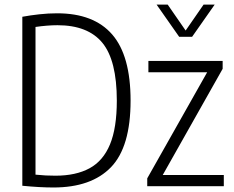

<svg xmlns="http://www.w3.org/2000/svg" viewBox="-20 -805 1011 830"><path d="M211 5.5Q152.5 5.5 76.5 -2V-732.5Q111.5 -739 150 -743.2Q188.5 -747.5 227 -747.5Q385.5 -747.5 465 -656Q544.5 -564.5 544.5 -370Q544.5 -170 459.8 -82.2Q375 5.5 211 5.5ZM219.5 -45.5Q308 -45.5 367 -77.5Q426 -109.5 455.5 -180.8Q485 -252 485 -370Q485 -544 422.5 -620Q360 -696 228.5 -696Q206.5 -696 182 -694Q157.5 -692 133.5 -688.5V-50Q157 -47.5 177.8 -46.5Q198.5 -45.5 219.5 -45.5ZM616.5 0V-34L875.5 -492.5H621.5V-541.5H942.5V-507.5L683.5 -48.5H947.5V0ZM754.5 -646 657 -785H705L782.5 -673L860 -785H908L810.5 -646Z"/></svg>

Font: Encode Sans Condensed Condensed Light
Style: Regular
Weight: 300
Width: 3
Designer: Multiple Designers
Foundry: Impallari Type
Version: Version 3.000; ttfautohint (v1.8.3) -l 8 -r 50 -G 200 -x 14 